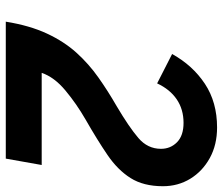

<svg xmlns="http://www.w3.org/2000/svg" viewBox="-72 -680 752 647"><g transform="rotate(90 303.5 -356.0)"><path d="M52.5 0Q65.5 -80.5 92.5 -138.5Q119.5 -196.5 157.2 -238.2Q195 -280 240.8 -312.2Q286.5 -344.5 337 -373.5Q408 -415.5 444.5 -446.8Q481 -478 481 -523Q481 -555 458.8 -577Q436.5 -599 393.5 -599Q348 -599 314.2 -576Q280.5 -553 260.5 -510L161.5 -560.5Q200 -630 262 -671Q324 -712 409 -712Q467.5 -712 512 -687.5Q556.5 -663 581.8 -621.8Q607 -580.5 607 -529.5Q607 -464 579.5 -420.5Q552 -377 501.8 -342.8Q451.5 -308.5 382.5 -269Q329.5 -238.5 284.5 -201Q239.5 -163.5 225 -121H535.5L514 0Z"/></g></svg>

Font: Overpass
Style: Bold Italic
Weight: 700
Italic angle: -10°
Designer: Delve Withrington, Dave Bailey, Thomas Jockin
Foundry: Delve Fonts LLC
Version: Version 4.000; ttfautohint (v1.8.3)